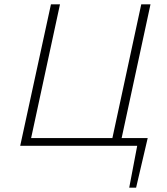

<svg xmlns="http://www.w3.org/2000/svg" viewBox="-20 -678 778 893"><path d="M533 0 540 -36H667L641 0ZM581 195 625 -36H667L613 195ZM495 0 637 -658H680L538 0ZM88 0 95 -36H530L523 0ZM74 0 217 -658H259L117 0Z"/></svg>

Font: Ysabeau Infant ExtraLight
Style: Italic
Weight: 250
Italic angle: -12°
Designer: Christian Thalmann (Catharsis Fonts)
Version: Version 2.001;gftools[0.9.30]; featfreeze: ss01,ss02,lnum